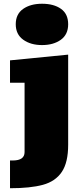

<svg xmlns="http://www.w3.org/2000/svg" viewBox="-20 -816 431 1030"><path d="M205.6 -574.2Q144.5 -574.2 104.5 -603Q64.5 -631.8 64.5 -686Q64.5 -740.2 104 -768.1Q143.6 -795.9 205.6 -795.9Q268.6 -795.9 307.1 -768.6Q345.7 -741.2 345.7 -686Q345.7 -630.9 306.2 -602.5Q266.6 -574.2 205.6 -574.2ZM33.7 193.8V44.9H48.8Q111.8 44.9 111.8 0V-372.1H33.7V-492.2L345.7 -522.9V-40Q345.7 55.7 311.5 106.4Q277.3 157.2 210 175.5Q142.6 193.8 33.7 193.8Z"/></svg>

Font: Angkor
Style: Regular
Weight: 400
Designer: Danh Hong
Foundry: Danh Hong
Version: Version 8.000; ttfautohint (v1.8.3)